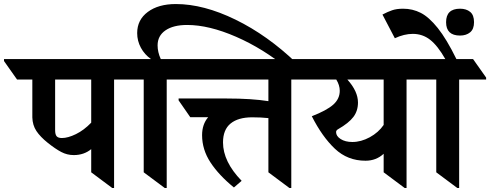

<svg xmlns="http://www.w3.org/2000/svg" viewBox="-89 -913 2415 946"><path d="M606 -521H473.1V13.2H463.9L360.4 -64V-178.2Q324.7 -148.9 274.4 -148.9Q241.7 -148.9 212.9 -164.1Q184.1 -179.2 146.7 -209Q109.4 -238.8 90.3 -267.6Q71.3 -296.4 70.3 -334.5V-521H-4.9L-69.3 -612.3V-622.1H541.5L606 -530.8ZM360.4 -521H182.6V-272Q182.6 -250 190.2 -241.5Q197.8 -232.9 215.8 -232.9Q245.6 -232.9 285.2 -252.2Q324.7 -271.5 360.4 -308.6Z M619.1 -64V-521H541.5L477.1 -612.3V-622.1H654.8Q623.5 -644 605.2 -677.7Q586.9 -711.4 586.9 -750Q586.9 -815.4 639.2 -854.2Q691.4 -893.1 777.3 -893.1Q914.1 -893.1 1071.5 -816.2Q1229 -739.3 1370.6 -603.5L1328.6 -574.2Q1207.5 -673.8 1074 -731.9Q940.4 -790 833 -790Q765.1 -790 726.3 -763.4Q687.5 -736.8 687.5 -689.5Q687.5 -656.2 703.1 -622.1H800.8L865.2 -530.8V-521H732.4V13.2H722.7Z M1479 -521H1346.2V13.2H1336.9L1233.4 -64V-331.1Q1196.3 -335 1153.8 -335Q1084.5 -335 1047.1 -304.4Q1009.8 -273.9 1009.8 -211.4Q1009.8 -116.7 1101.6 -22L1063.5 10.7Q989.3 -49.8 948 -112.8Q906.7 -175.8 906.7 -247.1Q906.7 -300.3 936.5 -335.4H848.6L791 -418.5V-427.7H1028.3Q1150.9 -427.7 1233.4 -414.6V-521H800.8L736.3 -612.3V-622.1H1414.6L1479 -530.8Z M2046.9 -521H1914.1V13.2H1904.8L1801.3 -64V-155.3Q1764.2 -121.1 1711.9 -121.1Q1623.5 -121.1 1561 -180.2Q1498.5 -239.3 1447.3 -340.3Q1520.5 -368.7 1552.7 -397.2Q1585 -425.8 1585 -465.8Q1585 -493.2 1567.9 -521H1414.6L1350.1 -612.3V-622.1H1982.4L2046.9 -530.8ZM1801.3 -521H1622.6Q1674.8 -462.9 1674.8 -407.7Q1674.8 -366.7 1652.1 -336.7Q1629.4 -306.6 1576.7 -276.4Q1566.9 -271 1566.9 -262.2Q1566.9 -242.2 1589.6 -227.8Q1612.3 -213.4 1647 -213.4Q1689.9 -213.4 1732.9 -236.8Q1775.9 -260.3 1801.3 -297.4Z M2306.2 -521H2173.3V13.2H2164.1L2060.5 -64V-521H1982.4L1918 -612.3V-622.1H2105Q2067.4 -688 2030.3 -717Q1993.2 -746.1 1944.8 -746.1Q1902.3 -746.1 1856.4 -724.6L1795.4 -841.3Q1821.3 -855 1843.3 -862.5Q1865.2 -870.1 1897.5 -870.1Q1943.8 -870.1 1984.1 -849.6Q2024.4 -829.1 2067.9 -774.9Q2111.3 -720.7 2159.7 -622.1H2241.7L2306.2 -530.8ZM2108.9 -803.7Q2108.9 -870.1 2177.7 -870.1Q2208.5 -870.1 2227.5 -854.5Q2246.6 -838.9 2246.6 -803.7Q2246.6 -769.5 2227.3 -753.7Q2208 -737.8 2177.7 -737.8Q2108.9 -737.8 2108.9 -803.7Z"/></svg>

Font: Noto Serif Devanagari
Style: Bold
Weight: 700
Designer: Monotype Design Team
Foundry: Monotype Imaging Inc.
Version: Version 1.01